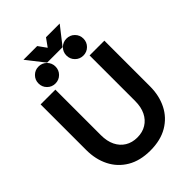

<svg xmlns="http://www.w3.org/2000/svg" viewBox="-288 -1141 1279 1279"><g transform="rotate(-45 351.5 -501.0)"><path d="M190.4 -722.7H51.3V-293Q51.3 -205.1 86.2 -136.1Q121.1 -67.1 188 -27.5Q254.9 12.2 351.5 12.2Q448.2 12.2 515.4 -27.5Q582.5 -67.1 617.2 -136.1Q651.9 -205.1 651.9 -293V-722.7H512.7V-293Q512.7 -236.8 492.8 -196Q472.9 -155.3 436.6 -133.1Q400.4 -110.8 351.6 -110.8Q302.7 -110.8 266.5 -133.1Q230.2 -155.3 210.3 -196Q190.4 -236.8 190.4 -293ZM310.1 -1013.7H180.9L278.8 -888.7H399.9ZM393.1 -1013.7 303.2 -888.7H424.3L522.2 -1013.7ZM300 -831.1Q300 -864.5 276.7 -887.8Q253.4 -911.1 220 -911.1Q186.5 -911.1 163.2 -887.8Q139.9 -864.5 139.9 -831.1Q139.9 -797.6 163.2 -774.3Q186.5 -751 220 -751Q253.4 -751 276.7 -774.3Q300 -797.6 300 -831.1ZM563.2 -831.1Q563.2 -864.5 539.9 -887.8Q516.6 -911.1 483.2 -911.1Q449.7 -911.1 426.4 -887.8Q403.1 -864.5 403.1 -831.1Q403.1 -797.6 426.4 -774.3Q449.7 -751 483.2 -751Q516.6 -751 539.9 -774.3Q563.2 -797.6 563.2 -831.1Z"/></g></svg>

Font: Giphurs
Style: Regular
Weight: 400
Version: Version 2.010